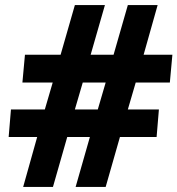

<svg xmlns="http://www.w3.org/2000/svg" viewBox="-20 -734 697 754"><path d="M71 0 126 -196H14L23 -304H156L187 -410H68L78 -519H218L274 -714H392L336 -519H426L482 -714H599L544 -519H657L647 -410H513L482 -304H604L595 -196H451L395 0H277L333 -196H244L188 0ZM274 -304H364L395 -410H305Z"/></svg>

Font: Noto Sans ExtraBold
Style: Italic
Weight: 800
Italic angle: -12°
Designer: Monotype Design Team
Foundry: Monotype Imaging Inc.
Version: Version 2.013; ttfautohint (v1.8.4.7-5d5b)